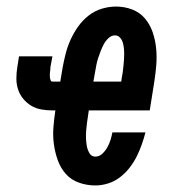

<svg xmlns="http://www.w3.org/2000/svg" viewBox="-20 -558 540 586"><path d="M271 8Q245 8 221 -0.5Q197 -9 181 -27Q165 -45 156.5 -68.5Q148 -92 144.5 -117.5Q141 -143 143 -169Q145 -195 149 -221H140Q123 -221 106 -224Q89 -227 75 -235.5Q61 -244 50.5 -257Q40 -270 35 -285.5Q30 -301 30 -318.5Q30 -336 33 -354L38 -386H140L134 -354Q134 -350 133.5 -345.5Q133 -341 132.5 -337Q132 -333 132 -329Q132 -325 132.5 -321Q133 -317 134.5 -313Q136 -309 140 -309H164L171 -351Q175 -373 180.5 -394.5Q186 -416 195.5 -437Q205 -458 218.5 -477Q232 -496 250.5 -510.5Q269 -525 291 -531.5Q313 -538 334 -538Q360 -538 383.5 -529Q407 -520 422.5 -501.5Q438 -483 446 -459.5Q454 -436 456.5 -411Q459 -386 457 -360Q455 -334 451 -309L437 -221H251L249 -207Q247 -195 245.5 -183Q244 -171 243 -159Q242 -147 242.5 -135Q243 -123 245 -112Q247 -101 253 -90.5Q259 -80 271 -80Q283 -80 292.5 -89Q302 -98 308 -109Q314 -120 317.5 -131.5Q321 -143 323 -154H424Q419 -135 412.5 -116.5Q406 -98 397 -80Q388 -62 375 -45.5Q362 -29 345.5 -16.5Q329 -4 309.5 2Q290 8 271 8ZM350 -309 352 -323Q354 -332 355 -341Q356 -350 357 -359Q358 -368 358.5 -377Q359 -386 359 -394.5Q359 -403 358 -412Q357 -421 354.5 -429Q352 -437 346 -443.5Q340 -450 331 -450Q320 -450 311 -441.5Q302 -433 296.5 -422.5Q291 -412 287 -401.5Q283 -391 279.5 -380.5Q276 -370 274 -359Q272 -348 270 -337L265 -309Z"/></svg>

Font: Iosevka Curly Semibold Oblique
Style: Regular
Weight: 600
Italic angle: -9°
Monospace: yes
Designer: Belleve Invis
Foundry: Belleve Invis
Version: Version 11.1.0; ttfautohint (v1.8.3)